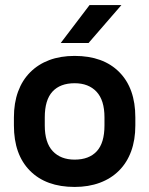

<svg xmlns="http://www.w3.org/2000/svg" viewBox="-20 -730 590 759"><path d="M275 9Q162 9 98.5 -55Q35 -119 35 -234V-266Q35 -323 51.5 -368Q68 -413 99.5 -444.5Q131 -476 175 -492.5Q219 -509 275 -509Q388 -509 451.5 -445Q515 -381 515 -266V-234Q515 -177 498.5 -132Q482 -87 450.5 -55.5Q419 -24 374.5 -7.5Q330 9 275 9ZM275 -99Q332 -99 362.5 -132Q393 -165 393 -234V-266Q393 -334 361.5 -367.5Q330 -401 275 -401Q218 -401 187.5 -368Q157 -335 157 -266V-234Q157 -166 188.5 -132.5Q220 -99 275 -99ZM334 -710H460L330 -560H220Z"/></svg>

Font: PT Root UI Web Bold
Style: Regular
Weight: 700
Designer: Vitaly Kuzmin
Foundry: ParaType Ltd.
Version: Version 1.000W